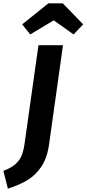

<svg xmlns="http://www.w3.org/2000/svg" viewBox="-76 -961 515 1143"><path d="M216 -101Q205 -21 170.5 30.5Q136 82 87 111.5Q38 141 -29 162L-56 56Q-10 39 15.5 16.5Q41 -6 53 -35.5Q65 -65 71 -111L153 -692H299ZM56 -816 212 -941H298L419 -816L362 -756L244 -840L104 -756Z"/></svg>

Font: Fira Sans SemiBold
Style: Italic
Weight: 600
Italic angle: -8°
Designer: bBox Type GmbH & Carrois Corporate GbR & Edenspiekermann AG
Foundry: bBox Type GmbH & Carrois Corporate GbR & Edenspiekermann AG
Version: Version 4.301